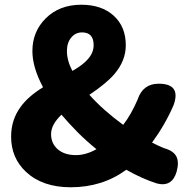

<svg xmlns="http://www.w3.org/2000/svg" viewBox="-20 -778 812 812"><path d="M279 14Q160 14 90 -51Q27 -110 27 -200Q27 -272 68 -327Q99 -370 162 -409Q117 -493 117 -562Q117 -644 173 -700Q231 -758 324 -758Q410 -758 461 -711.5Q512 -665 512 -587Q512 -521 464 -465Q431 -426 358 -377Q416 -312 501 -250Q535 -294 562 -357Q584 -424 651 -424Q747 -424 714 -333Q678 -250 623 -175Q652 -160 675 -151Q714 -140 726 -116Q738 -92 727 -52Q708 14 644 -2Q581 -22 514 -60Q413 14 279 14ZM301 -122Q343 -122 388 -147Q345 -182 310 -217Q273 -254 240 -293Q196 -251 196 -211Q196 -171 224.5 -146.5Q253 -122 301 -122ZM286 -478Q330 -503 350 -526Q376 -554 376 -587Q376 -641 327 -641Q300 -641 282 -620Q263 -598 263 -562Q263 -522 286 -478Z"/></svg>

Font: GenSenRounded TW H
Style: Regular
Weight: 900
Version: Version 1.501;PS 1;hotconv 16.6.51;makeotf.lib2.5.65220